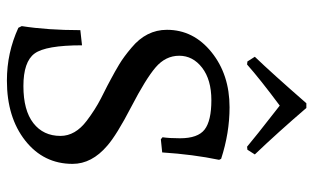

<svg xmlns="http://www.w3.org/2000/svg" viewBox="-200 -718 929 570"><g transform="rotate(90 265.0 -432.5)"><path d="M162 -702 171 -701C200.3 -727 241 -759.3 293 -798C359.7 -746 400.3 -713.7 415 -701L424 -702L438 -724C394.7 -769.3 348.7 -820.3 300 -877H286C226.7 -809 180.7 -758 148 -724ZM219 12C291.7 12 351 -6.2 397 -42.5C443 -78.8 466 -125.7 466 -183C466 -221 448 -255.3 412 -286C390.7 -304.7 352.3 -328.3 297 -357C241.7 -385.7 202.5 -409.8 179.5 -429.5C156.5 -449.2 145 -472.5 145 -499.5C145 -526.5 156.8 -549.2 180.5 -567.5C204.2 -585.8 236.3 -595 277 -595C317.7 -595 346.7 -588.3 364 -575C381.3 -561.7 390 -537.3 390 -502C390 -481.3 389 -464 387 -450L393 -445L432 -449C436 -510.3 443.3 -566.7 454 -618L451 -624C399.7 -640.7 348.7 -649 298 -649C233.3 -649 178.8 -631.2 134.5 -595.5C90.2 -559.8 68 -515.7 68 -463C68 -422.3 85.7 -387.3 121 -358C139 -342.7 155.5 -330.5 170.5 -321.5C185.5 -312.5 199.7 -304.5 213 -297.5C226.3 -290.5 233.5 -286.7 234.5 -286C235.5 -285.3 236.5 -284.8 237.5 -284.5C238.5 -284.2 250 -278.3 272 -267C294 -255.7 316 -241.7 338 -225C368 -202.3 383 -176.3 383 -147C383 -113 370.3 -86.2 345 -66.5C319.7 -46.8 283 -37 235 -37C187 -37 154.8 -48 138.5 -70C122.2 -92 114 -139 114 -211L69 -206C69 -141.3 65 -83.3 57 -32L62 -22C86.7 -10.7 112 -2.2 138 3.5C164 9.2 191 12 219 12Z"/></g></svg>

Font: Alegreya SC
Style: Regular
Weight: 400
Designer: Juan Pablo del Peral
Foundry: Juan Pablo del Peral
Version: Version 1.003